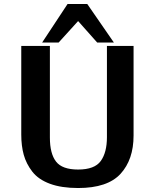

<svg xmlns="http://www.w3.org/2000/svg" viewBox="-20 -926 790 966"><path d="M192 -712 320 -906H419L553 -712H469L373 -820Q298 -738 275 -712ZM87 -249V-695H231V-234Q231 -153 262 -113Q293 -73 373 -73Q456 -73 487 -116Q518 -159 518 -236V-695H652V-244Q652 -123 586.5 -51.5Q521 20 373 20Q289 20 231 -1.5Q173 -23 142.5 -62.5Q112 -102 99.5 -147Q87 -192 87 -249Z"/></svg>

Font: Coval
Style: ExtraBold
Weight: 800
Foundry: Context Ltd
Version: Version 001.000